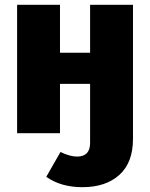

<svg xmlns="http://www.w3.org/2000/svg" viewBox="-20 -553 624 797"><path d="M354 -533H532V24Q532 122 475.5 173Q419 224 322 224Q233 224 172 181L231 78Q271 97 300 97Q354 97 354 40V-205H229V0H51V-533H229V-334H354Z"/></svg>

Font: FiraGO ExtraBold
Style: Regular
Weight: 800
Designer: bBox Type
Foundry: bBox Type GmbH
Version: Version 1.001;PS 001.001;hotconv 1.0.88;makeotf.lib2.5.64775